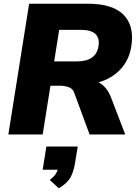

<svg xmlns="http://www.w3.org/2000/svg" viewBox="-20 -725 753 1035"><path d="M25 0 137 -705H453Q587 -705 646 -645.5Q705 -586 688 -476Q677 -403 630.5 -352.5Q584 -302 511 -281Q555 -259 578 -201L655 0H463L380 -225Q373 -247 350.5 -255Q328 -263 302 -263H252L210 0ZM272 -394H394Q498 -394 511 -476Q525 -564 416 -564H299ZM297 290 248 245Q266 232 276 219Q286 206 291 190H210L230 65H399L385 150Q378 197 361 229.5Q344 262 297 290Z"/></svg>

Font: Mulish Black
Style: Italic
Weight: 900
Italic angle: -9°
Designer: Vernon Adams
Foundry: Vernon Adams
Version: Version 3.603; ttfautohint (v1.8.3)